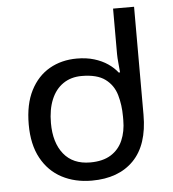

<svg xmlns="http://www.w3.org/2000/svg" viewBox="-52 -762 740 820"><g transform="rotate(-5 318.0 -352.0)"><path d="M309 10Q237 10 181 -19.5Q125 -49 93 -107.5Q61 -166 61 -252Q61 -339 91 -397.5Q121 -456 172.5 -485.5Q224 -515 290 -515Q331 -515 364 -505Q397 -495 422 -478Q447 -461 463 -440H469Q468 -453 465.5 -478.5Q463 -504 463 -519V-714H553V-251Q553 -122 488.5 -56Q424 10 309 10ZM309 -68Q363 -68 397.5 -89.5Q432 -111 448.5 -149Q465 -187 465 -236V-251Q465 -301 452.5 -344Q440 -387 405 -413Q370 -439 304 -439Q258 -439 224.5 -416Q191 -393 173.5 -350.5Q156 -308 156 -250Q156 -166 195.5 -117Q235 -68 309 -68Z"/></g></svg>

Font: Noto Sans Ambassadori
Style: Regular
Weight: 400
Designer: Monotype Design Team
Foundry: Monotype Imaging Inc.
Version: Version 2.013